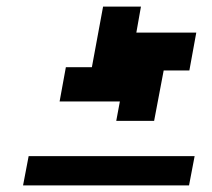

<svg xmlns="http://www.w3.org/2000/svg" viewBox="-20 -563 644 583"><path d="M180 -359H259L293 -543H408L394 -464H576L555 -349H477L448 -196H333L344 -255H161ZM67 -89H571L554 0H50Z"/></svg>

Font: Involve Medium Oblique
Style: Italic
Weight: 500
Italic angle: -10.5°
Designer: Stefan Peev
Foundry: Context Ltd.
Version: Version 1.001